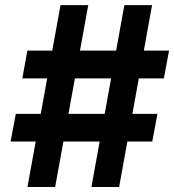

<svg xmlns="http://www.w3.org/2000/svg" viewBox="-20 -748 696 768"><path d="M345.7 0 477.5 -727.5H588.3L456.5 0ZM22.4 -182 43.3 -292.6H609.8L589.1 -182ZM89.8 0 222.1 -727.5H333L200.6 0ZM69.3 -434.4 89.6 -545.6H656.2L635.4 -434.4Z"/></svg>

Font: Inter Variable
Style: Italic
Weight: 400
Italic angle: -9.39999°
Designer: Rasmus Andersson
Foundry: rsms
Version: Version 4.001;git-9221beed3